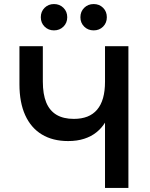

<svg xmlns="http://www.w3.org/2000/svg" viewBox="-20 -928 742 948"><path d="M498.5 0V-322.5Q482 -295.5 456.2 -274.8Q430.5 -254 395.5 -242.8Q360.5 -231.5 316.5 -231.5Q240.5 -231.5 186.8 -264Q133 -296.5 104.5 -359.2Q76 -422 76 -512V-700H191.5V-525Q191.5 -463 208.2 -422.2Q225 -381.5 259 -361.2Q293 -341 344.5 -341Q382.5 -341 411.2 -352.2Q440 -363.5 459.5 -386.5Q479 -409.5 488.8 -444Q498.5 -478.5 498.5 -525V-700H614V0ZM442.5 -778Q414.5 -778 395.8 -796.5Q377 -815 377 -843Q377 -871 395.8 -889.5Q414.5 -908 442.5 -908Q470.5 -908 489 -889.5Q507.5 -871 507.5 -843Q507.5 -815 489 -796.5Q470.5 -778 442.5 -778ZM246.5 -778Q219 -778 200.2 -796.5Q181.5 -815 181.5 -843Q181.5 -871 200.2 -889.5Q219 -908 246.5 -908Q274.5 -908 293.2 -889.5Q312 -871 312 -843Q312 -815 293.2 -796.5Q274.5 -778 246.5 -778Z"/></svg>

Font: Overpass SemiBold
Style: Regular
Weight: 600
Designer: Delve Withrington, Dave Bailey, Thomas Jockin
Foundry: Delve Fonts LLC
Version: Version 4.000